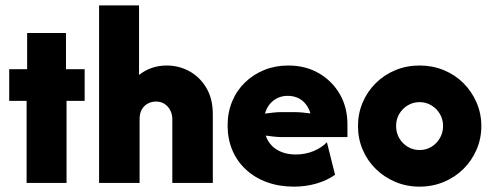

<svg xmlns="http://www.w3.org/2000/svg" viewBox="-20 -687 1849 721"><path d="M79.9 0V-308.3H14.6V-427.1H81.9V-563.2H227.8V-427.1H297.9V-308.3H229.9V0Z M352.1 0V-666.7H502.1V-405.6Q525 -423.6 551 -432.3Q577.1 -441 606.2 -441Q651.4 -441 690.6 -419.8Q729.9 -398.6 754.5 -357.6Q779.2 -316.7 779.2 -257.6V0H627.1V-238.9Q627.1 -257.6 619.4 -272.6Q611.8 -287.5 598.3 -296.5Q584.7 -305.6 566 -305.6Q549.3 -305.6 535.4 -298.3Q521.5 -291 512.8 -276.4Q504.2 -261.8 504.2 -239.6V0Z M1084 13.9Q1028.5 13.9 982.6 -2.8Q936.8 -19.4 903.5 -50.3Q870.1 -81.2 852.4 -123.3Q834.7 -165.3 834.7 -216Q834.7 -264.6 851.7 -305.9Q868.8 -347.2 900 -377.4Q931.2 -407.6 972.6 -424.3Q1013.9 -441 1062.5 -441Q1127.1 -441 1177.1 -412.2Q1227.1 -383.3 1255.9 -333.7Q1284.7 -284 1284.7 -220.1V-172.2H1038.9Q1024.3 -172.2 1009 -174Q993.8 -175.7 977.8 -177.8Q985.4 -155.6 1000.7 -139.9Q1016 -124.3 1038.9 -115.6Q1061.8 -106.9 1090.3 -106.9Q1126.4 -106.9 1156.9 -119.4Q1187.5 -131.9 1207.6 -152.8L1238.2 -30.6Q1207.6 -9 1167.7 2.4Q1127.8 13.9 1084 13.9ZM975 -260.4Q990.3 -262.5 1006.2 -264.2Q1022.2 -266 1036.1 -266H1082.6Q1097.9 -266 1114.9 -264.6Q1131.9 -263.2 1145.8 -261.1Q1139.6 -281.9 1127.4 -296.9Q1115.3 -311.8 1098.3 -319.4Q1081.2 -327.1 1060.4 -327.1Q1039.6 -327.1 1022.6 -319.1Q1005.6 -311.1 993.4 -296.5Q981.2 -281.9 975 -260.4Z M1555.6 13.9Q1506.9 13.9 1464.9 -3.8Q1422.9 -21.5 1391.3 -52.4Q1359.7 -83.3 1342 -124.7Q1324.3 -166 1324.3 -213.9Q1324.3 -261.1 1342 -302.4Q1359.7 -343.8 1391.3 -375Q1422.9 -406.2 1464.9 -423.6Q1506.9 -441 1555.6 -441Q1604.2 -441 1646.5 -423.6Q1688.9 -406.2 1720.1 -375Q1751.4 -343.8 1769.4 -302.4Q1787.5 -261.1 1787.5 -213.9Q1787.5 -166 1769.4 -124.7Q1751.4 -83.3 1720.1 -52.4Q1688.9 -21.5 1646.5 -3.8Q1604.2 13.9 1555.6 13.9ZM1555.6 -123.6Q1580.6 -123.6 1600.3 -135.8Q1620.1 -147.9 1631.9 -168.4Q1643.8 -188.9 1643.8 -213.9Q1643.8 -238.9 1631.9 -259Q1620.1 -279.2 1600 -291.3Q1579.9 -303.5 1555.6 -303.5Q1531.2 -303.5 1511.1 -291.3Q1491 -279.2 1479.2 -259Q1467.4 -238.9 1467.4 -213.9Q1467.4 -188.9 1479.2 -168.4Q1491 -147.9 1511.1 -135.8Q1531.2 -123.6 1555.6 -123.6Z"/></svg>

Font: Afacad Flux ExtraBold
Style: Regular
Weight: 800
Designer: Kristian Moeller
Foundry: Dicotype
Version: Version 1.100